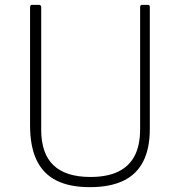

<svg xmlns="http://www.w3.org/2000/svg" viewBox="-20 -762 742 792"><path d="M598 -230Q598 -150 571 -96.5Q544 -43 489 -16.5Q434 10 351 10Q267 10 212.5 -17.5Q158 -45 131 -101.5Q104 -158 104 -245V-731Q104 -742 112 -742H140Q150 -742 150 -732V-226Q150 -129 200.5 -80.5Q251 -32 353 -32Q422 -32 467.5 -54Q513 -76 535.5 -119.5Q558 -163 558 -229V-733Q558 -742 566 -742H590Q598 -742 598 -733V-230Z"/></svg>

Font: Libre Franklin Thin Thin
Style: Regular
Weight: 250
Version: Version 3.000